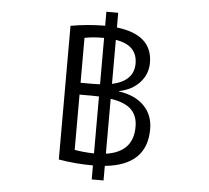

<svg xmlns="http://www.w3.org/2000/svg" viewBox="-59 -879 1118 1027"><g transform="rotate(5 500.0 -365.0)"><path d="M470.7 -674.8H461.9Q411.1 -674.8 366.2 -666V-424.8H432.6Q460 -424.8 470.7 -425.8ZM534.2 -669.9V-433.6Q650.4 -459 650.4 -552.7Q650.4 -651.4 534.2 -669.9ZM470.7 -360.4Q459 -361.3 432.6 -361.3H366.2V-64.5Q415 -55.7 470.7 -54.7ZM534.2 -353.5V-58.6Q680.7 -80.1 679.7 -216.8Q679.7 -274.4 645.5 -308.1Q611.3 -341.8 534.2 -353.5ZM470.7 -740.2V-815.4H534.2V-736.3Q726.6 -713.9 726.6 -563.5Q726.6 -502.9 686 -458Q645.5 -413.1 575.2 -398.4V-396.5Q663.1 -383.8 710.9 -334.5Q758.8 -285.2 758.8 -210Q758.8 -15.6 534.2 6.8V85H470.7V9.8Q377 9.8 286.1 -5.9V-723.6Q374 -739.3 461.9 -740.2Z"/></g></svg>

Font: GenEi Gothic M SemiLight
Style: Regular
Weight: 350
Designer: o_tamon (Modified); [Source Han Sans]
Ryoko NISHIZUKA  (kana & ideographs); Paul D. Hunt (Latin, Greek & Cyrillic); Wenl
Version: Version 1.1a;Original Version 1.004